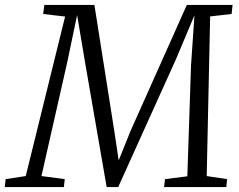

<svg xmlns="http://www.w3.org/2000/svg" viewBox="-52 -763 976 783"><path d="M-32.5 0 -29 -32.5 53 -45 213.5 -695.5 124 -706 129 -743H333L415 -223L432 -109L481 -230.5L710 -743H896.5L892.5 -706L805 -696L791 -45L874 -32.5L871 0H617L621 -32.5L712 -44L727 -496L741 -700.5L665 -520L430 0H383L295 -508L262.5 -701.5L221.5 -506L117 -45L212 -32.5L208.5 0Z"/></svg>

Font: Merriweather 36pt Light
Style: Italic
Weight: 300
Italic angle: -7.8°
Version: Version 2.101